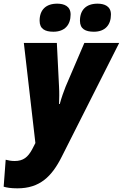

<svg xmlns="http://www.w3.org/2000/svg" viewBox="-82 -787 670 1047"><path d="M430 -614C492 -614 523 -652 523 -708C523 -753 488 -767 450 -767C388 -767 354 -733 354 -674C354 -629 384 -614 430 -614ZM209 -614C272 -614 303 -652 303 -708C303 -753 268 -767 230 -767C168 -767 134 -733 134 -674C134 -629 164 -614 209 -614ZM13 240C134 240 200 177 255 67L568 -553H378L276 -315C267 -293 252 -251 244 -220H240C241 -250 242 -280 240 -313L228 -553H48L111 -7L93 28C70 70 45 91 -2 91C-20 91 -37 88 -51 84L-62 231C-46 236 -23 240 13 240Z"/></svg>

Font: Noto Sans SemiCondensed Black
Style: Italic
Weight: 900
Width: 4
Italic angle: -12°
Designer: Monotype Design Team
Foundry: Monotype Imaging Inc.
Version: Version 2.013